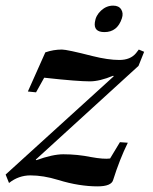

<svg xmlns="http://www.w3.org/2000/svg" viewBox="-23 -645 543 682"><path d="M489 -461 469 -411 104 -78 106 -76Q164 -97 202 -97Q252 -97 301 -87Q345 -79 368 -82L403 -140L431 -138Q402 -79 379 -6Q373 17 323 17Q292 17 257 11.5Q222 6 183 -6Q157 -14 132.5 -18Q108 -22 85 -22Q43 -22 9 5L-3 -25L381 -374L379 -376Q331 -356 296 -356Q276 -356 236.5 -359Q197 -362 134 -369L105 -317L76 -320L138 -459Q167 -469 197 -469Q215 -469 305 -446Q361 -432 401 -432Q440 -432 460 -456L470 -469ZM410 -580Q394 -531 348 -531Q309 -531 314 -566Q317 -590 336 -607.5Q355 -625 379 -625Q399 -625 407.5 -611.5Q416 -598 410 -580Z"/></svg>

Font: DG Didot
Style: Bold Italic
Weight: 700
Designer: David Gatwood, Takis Katsoulidis, and George D. Matthiopoulos
Foundry: David Gatwood
Version: Version 1.0